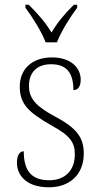

<svg xmlns="http://www.w3.org/2000/svg" viewBox="-20 -786 422 816"><path d="M174 -606H222C239 -651 279 -715 308 -753V-766H294C252 -724 226 -693 199 -648C171 -693 144 -724 102 -766H88V-753C117 -715 157 -651 174 -606ZM188 10C277 10 336 -45 336 -133C336 -197 311 -239 217 -289C141 -330 103 -362 103 -421C103 -473 132 -513 197 -513C259 -513 292 -481 292 -403C312 -403 323 -419 323 -448C323 -496 283 -542 201 -542C117 -542 64 -493 64 -418C64 -344 100 -309 202 -251C281 -208 298 -178 298 -130C298 -65 260 -20 189 -20C108 -20 81 -67 81 -143C65 -143 52 -129 52 -94C52 -45 88 10 188 10Z"/></svg>

Font: Noto Serif Bengali SemiCondensed ExtraLight
Style: Regular
Weight: 200
Width: 4
Designer: Juan Bruce, Universal Thirst, Indian Type Foundry and the Monotype Design Team.
Foundry: Monotype Imaging Inc.
Version: Version 2.003